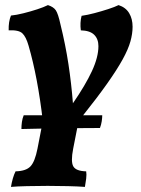

<svg xmlns="http://www.w3.org/2000/svg" viewBox="-20 -487 553 753"><path d="M23 246Q26 228 30.5 212.5Q35 197 41 185Q82 184 99.5 165.5Q117 147 127 96L148 -12Q128 -184 92 -308Q82 -343 67.5 -356.5Q53 -370 14 -368Q13 -402 23 -426Q44 -428 72 -435Q100 -442 126 -450.5Q152 -459 168 -467Q190 -460 199 -446.5Q208 -433 217 -392Q237 -311 248.5 -235Q260 -159 266 -82Q315 -153 340.5 -208Q366 -263 366 -306Q366 -334 349.5 -350.5Q333 -367 297 -368Q293 -398 300 -425Q322 -428 350.5 -435.5Q379 -443 405 -451.5Q431 -460 445 -467Q473 -458 486.5 -435.5Q500 -413 500 -382Q500 -355 491.5 -324.5Q483 -294 461 -254Q439 -214 400.5 -159.5Q362 -105 303 -31Q295 -20 288 -11L267 96Q257 147 267.5 165.5Q278 184 318 185Q320 197 318 213.5Q316 230 313 246Q287 244 247 243Q207 242 167 242Q126 242 85.5 243Q45 244 23 246ZM64 19Q64 5 66 -9Q68 -23 73 -35H381Q381 -25 379 -11.5Q377 2 372 15Q281 15 206 16Q131 17 64 19Z"/></svg>

Font: Vollkorn
Style: Bold Italic
Weight: 700
Italic angle: -11°
Designer: Friedrich Althausen
Foundry: Friedrich Althausen
Version: Version 5.000; ttfautohint (v1.8.3)